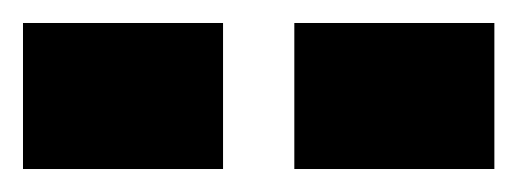

<svg xmlns="http://www.w3.org/2000/svg" viewBox="-20 -722 450 167"><path d="M0 -575V-702H174V-575ZM236 -575V-702H410V-575Z"/></svg>

Font: Saira SemiExpanded Black
Style: Regular
Weight: 900
Width: 6
Designer: Hector Gatti with collaboration of the Omnibus-Type team
Foundry: Omnibus-Type
Version: Version 1.101